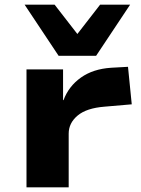

<svg xmlns="http://www.w3.org/2000/svg" viewBox="-20 -799 603 819"><path d="M93 0V-503H249V-372H251Q273 -431 325 -468Q377 -505 454 -510L526 -514L542 -354L426 -344Q349 -338 311 -306Q273 -274 273 -229V0ZM230 -561 85 -779H213L310 -654L407 -779H535L390 -561Z"/></svg>

Font: Nunito Sans 7pt Expanded ExtraBold
Style: Regular
Weight: 800
Width: 7
Designer: Vernon Adams
Foundry: Vernon Adams
Version: Version 3.101;gftools[0.9.27]